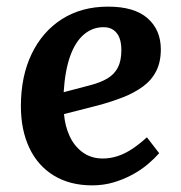

<svg xmlns="http://www.w3.org/2000/svg" viewBox="-20 -545 545 579"><path d="M306 -525Q385 -525 425 -490Q465 -455 465 -396Q465 -358 451 -330.5Q437 -303 411 -284Q385 -265 350.5 -251.5Q316 -238 275 -227L173 -201Q176 -165 190 -134.5Q204 -104 229.5 -85.5Q255 -67 290 -67Q312 -67 334 -74Q356 -81 378 -95.5Q400 -110 423 -131L460 -83Q446 -67 426 -50Q406 -33 379.5 -18.5Q353 -4 322.5 5Q292 14 258 14Q191 14 142.5 -15.5Q94 -45 68.5 -99Q43 -153 43 -225Q43 -315 75.5 -382.5Q108 -450 167 -487.5Q226 -525 306 -525ZM346 -394Q346 -415 340.5 -430Q335 -445 323 -454Q311 -463 292 -463Q259 -463 233 -441Q207 -419 191.5 -375.5Q176 -332 172 -267L252 -288Q283 -296 304 -308.5Q325 -321 335.5 -341.5Q346 -362 346 -394Z"/></svg>

Font: Literata 18pt SemiBold
Style: Italic
Weight: 600
Italic angle: -2°
Designer: Latin by Veronika Burian and Jose Scaglione. Greek by Irene Vlachou. Cyrillic by Vera Evstafieva
Foundry: TypeTogether
Version: Version 3.103;gftools[0.9.29]